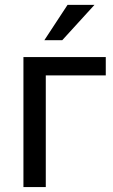

<svg xmlns="http://www.w3.org/2000/svg" viewBox="-20 -760 459 780"><path d="M409.7 -453.6H166V0H75.2V-528.3H409.7ZM254.4 -740.2H363.8L232.9 -596.7H160.2Z"/></svg>

Font: SteelSelectRoboto
Style: Roboto-Regular
Weight: 400
Designer: Google
Version: Version 2.137; 2017